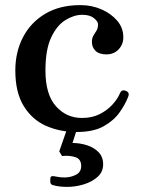

<svg xmlns="http://www.w3.org/2000/svg" viewBox="-20 -505 562 752"><path d="M280 12Q215 12 160.5 -12Q106 -36 73 -89.5Q40 -143 40 -229Q40 -301 70 -359Q100 -417 157 -451Q214 -485 295 -485Q339 -485 377 -468.5Q415 -452 439 -424Q463 -396 463 -359Q463 -331 444.5 -311.5Q426 -292 397 -292Q368 -292 353.5 -306.5Q339 -321 340 -344Q341 -358 346.5 -366.5Q352 -375 358 -385Q364 -395 364 -410Q364 -421 348 -434Q332 -447 302 -447Q270 -447 236.5 -426.5Q203 -406 180.5 -358.5Q158 -311 158 -229Q158 -135 199 -89Q240 -43 301 -43Q341 -43 370.5 -58Q400 -73 420.5 -95.5Q441 -118 450 -140Q457 -156 473 -149Q489 -143 482 -126Q471 -97 448.5 -65Q426 -33 386 -10.5Q346 12 280 12ZM177 196Q177 183 190 185Q213 190 233 190Q257 190 277.5 179.5Q298 169 298 145Q298 118 275 110.5Q252 103 223 106L212 88L242 2H281L264 55Q292 55 319.5 63.5Q347 72 365.5 90.5Q384 109 384 139Q384 168 362.5 187.5Q341 207 308.5 217Q276 227 243 227Q229 227 215 225.5Q201 224 187 220Q177 217 177 207Z"/></svg>

Font: Zen Old Mincho Black
Style: Regular
Weight: 900
Designer: Yoshimichi Ohira
Foundry: Positype
Version: Version 1.001